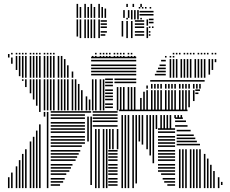

<svg xmlns="http://www.w3.org/2000/svg" viewBox="-20 -968 1186 988"><path d="M29 0H21V-56H29ZM45 0H37V-80H45ZM69 0H61V-112H69ZM85 0H77V-144H85ZM101 0H93V-176H101ZM117 0H109V-200H117ZM141 0H133V-240H141ZM157 0H149V-264H157ZM173 0H165V-296H173ZM189 0H181V-328H189ZM189 -392H181V-432H189ZM213 -368H205V-392H213ZM229 0H221V-392H229ZM289 -12H241V-20H289ZM305 -28H241V-36H305ZM313 -44H241V-52H313ZM321 -68H241V-76H321ZM337 -84H241V-92H337ZM345 -100H241V-108H345ZM353 -116H241V-124H353ZM369 -140H241V-148H369ZM377 -156H241V-164H377ZM385 -172H241V-180H385ZM393 -188H241V-196H393ZM401 -212H241V-220H401ZM417 -228H241V-236H417ZM417 -244H241V-252H417ZM417 -260H241V-268H417ZM417 -284H241V-292H417ZM417 -300H241V-308H417ZM417 -316H241V-324H417ZM417 -332H241V-340H417ZM417 -356H241V-364H417ZM417 -372H241V-380H417ZM417 -388H241V-396H417ZM437 -240H429V-368H437ZM453 -16H445V-368H453ZM449 -388H417V-396H449ZM477 0H469V-200H477ZM493 0H485V-200H493ZM517 0H509V-200H517ZM533 0H525V-200H533ZM585 -12H537V-20H585ZM585 -28H537V-36H585ZM585 -44H537V-52H585ZM585 -68H537V-76H585ZM585 -84H537V-92H585ZM585 -100H537V-108H585ZM585 -116H537V-124H585ZM585 -140H537V-148H585ZM585 -156H537V-164H585ZM585 -172H537V-180H585ZM585 -188H537V-196H585ZM477 -200H469V-304H477ZM493 -200H485V-304H493ZM517 -200H509V-304H517ZM533 -200H525V-304H533ZM549 -200H541V-304H549ZM565 -200H557V-304H565ZM589 -200H581V-304H589ZM585 -316H457V-324H585ZM585 -340H457V-348H585ZM585 -356H457V-364H585ZM585 -372H457V-380H585ZM585 -388H457V-396H585ZM613 0H605V-304H613ZM629 0H621V-304H629ZM645 0H637V-304H645ZM669 0H661V-304H669ZM685 -24H677V-304H685ZM701 -240H693V-304H701ZM717 -224H709V-304H717ZM741 -200H733V-304H741ZM757 -168H749V-304H757ZM773 -128H765V-304H773ZM881 -12H841V-20H881ZM881 -28H825V-36H881ZM881 -44H817V-52H881ZM881 -68H809V-76H881ZM881 -84H793V-92H881ZM881 -100H793V-108H881ZM881 -116H793V-124H881ZM881 -140H793V-148H881ZM881 -156H793V-164H881ZM881 -172H793V-180H881ZM881 -188H793V-196H881ZM881 -212H793V-220H881ZM881 -228H793V-236H881ZM881 -244H793V-252H881ZM881 -260H793V-268H881ZM881 -284H793V-292H881ZM881 -300H793V-308H881ZM909 0H901V-200H909ZM925 0H917V-200H925ZM941 0H933V-200H941ZM965 0H957V-200H965ZM981 0H973V-200H981ZM997 0H989V-200H997ZM1013 0H1005V-200H1013ZM1037 0H1029V-176H1037ZM1053 0H1045V-152H1053ZM1069 0H1061V-120H1069ZM1085 0H1077V-88H1085ZM1109 0H1101V-56H1109ZM1125 -16H1117V-32H1125ZM1009 -220H889V-228H1009ZM993 -236H889V-244H993ZM985 -252H889V-260H985ZM977 -268H889V-276H977ZM961 -292H889V-300H961ZM613 -304H605V-360H613ZM629 -304H621V-360H629ZM645 -304H637V-360H645ZM669 -304H661V-360H669ZM685 -304H677V-360H685ZM701 -304H693V-360H701ZM717 -304H709V-360H717ZM741 -304H733V-360H741ZM757 -304H749V-360H757ZM773 -304H765V-360H773ZM789 -304H781V-360H789ZM813 -304H805V-360H813ZM829 -304H821V-360H829ZM845 -304H837V-360H845ZM861 -304H853V-360H861ZM945 -316H881V-324H945ZM937 -340H881V-348H937ZM921 -356H881V-364H921ZM613 -360H605V-376H613ZM629 -360H621V-376H629ZM645 -360H637V-376H645ZM669 -360H661V-376H669ZM685 -360H677V-376H685ZM701 -360H693V-376H701ZM717 -360H709V-376H717ZM741 -360H733V-376H741ZM757 -360H749V-376H757ZM773 -360H765V-376H773ZM789 -360H781V-376H789ZM813 -360H805V-376H813ZM829 -360H821V-376H829ZM845 -360H837V-376H845ZM861 -360H853V-376H861ZM885 -360H877V-376H885ZM901 -360H893V-376H901ZM917 -360H909V-376H917ZM945 -396H593V-404H945ZM101 -552H93V-560H101ZM117 -520H109V-560H117ZM141 -488H133V-560H141ZM157 -456H149V-560H157ZM173 -424H165V-560H173ZM189 -400H181V-560H189ZM213 -400H205V-560H213ZM229 -400H221V-560H229ZM245 -400H237V-560H245ZM261 -400H253V-560H261ZM285 -400H277V-560H285ZM301 -400H293V-560H301ZM317 -400H309V-560H317ZM333 -400H325V-560H333ZM357 -400H349V-560H357ZM373 -400H365V-560H373ZM389 -400H381V-536H389ZM405 -400H397V-504H405ZM429 -400H421V-472H429ZM445 -400H437V-456H445ZM461 -400H453V-560H461ZM477 -400H469V-560H477ZM501 -400H493V-560H501ZM517 -400H509V-560H517ZM561 -412H521V-420H561ZM561 -428H521V-436H561ZM561 -452H521V-460H561ZM561 -468H521V-476H561ZM561 -484H521V-492H561ZM561 -500H521V-508H561ZM561 -524H521V-532H561ZM561 -540H521V-548H561ZM561 -556H521V-564H561ZM589 -400H581V-520H589ZM605 -400H597V-520H605ZM621 -400H613V-520H621ZM645 -400H637V-520H645ZM661 -400H653V-520H661ZM677 -400H669V-520H677ZM681 -540H569V-548H681ZM681 -556H569V-564H681ZM709 -400H701V-464H709ZM725 -400H717V-496H725ZM741 -400H733V-504H741ZM765 -400H757V-504H765ZM781 -400H773V-504H781ZM797 -400H789V-504H797ZM813 -400H805V-504H813ZM837 -400H829V-504H837ZM853 -400H845V-504H853ZM869 -400H861V-504H869ZM885 -400H877V-504H885ZM909 -400H901V-504H909ZM925 -400H917V-504H925ZM941 -400H933V-504H941ZM957 -416H949V-504H957ZM981 -448H973V-504H981ZM1001 -484H985V-492H1001ZM1009 -500H985V-508H1009ZM741 -512H733V-528H741ZM765 -512H757V-536H765ZM781 -512H773V-536H781ZM797 -512H789V-536H797ZM813 -512H805V-536H813ZM837 -512H829V-536H837ZM853 -512H845V-536H853ZM869 -512H861V-536H869ZM885 -512H877V-536H885ZM909 -512H901V-536H909ZM925 -512H917V-536H925ZM941 -512H933V-536H941ZM957 -512H949V-536H957ZM981 -512H973V-536H981ZM997 -512H989V-536H997ZM1013 -512H1005V-536H1013ZM1033 -548H753V-556H1033ZM45 -640H37V-672H45ZM69 -608H61V-672H69ZM85 -576H77V-672H85ZM101 -568H93V-672H101ZM117 -568H109V-672H117ZM141 -568H133V-672H141ZM157 -568H149V-672H157ZM173 -568H165V-672H173ZM189 -568H181V-672H189ZM213 -568H205V-672H213ZM229 -568H221V-672H229ZM245 -568H237V-672H245ZM261 -568H253V-672H261ZM285 -568H277V-672H285ZM301 -568H293V-672H301ZM317 -568H309V-664H317ZM333 -568H325V-632H333ZM357 -568H349V-600H357ZM681 -580H449V-588H681ZM833 -580H777V-588H833ZM681 -596H449V-604H681ZM833 -596H785V-604H833ZM681 -612H449V-620H681ZM833 -612H793V-620H833ZM681 -628H449V-636H681ZM833 -628H801V-636H833ZM681 -652H449V-660H681ZM833 -652H809V-660H833ZM681 -668H449V-676H681ZM861 -568H853V-664H861ZM877 -568H869V-664H877ZM893 -568H885V-664H893ZM917 -568H909V-664H917ZM933 -568H925V-664H933ZM949 -568H941V-664H949ZM965 -568H957V-664H965ZM989 -568H981V-664H989ZM1005 -568H997V-664H1005ZM1021 -568H1013V-664H1021ZM1037 -568H1029V-664H1037ZM1061 -584H1053V-664H1061ZM1077 -608H1069V-664H1077ZM1093 -648H1085V-664H1093ZM29 -672H21V-690H29ZM69 -672H61V-680H69ZM85 -672H77V-680H85ZM101 -672H93V-680H101ZM117 -672H109V-680H117ZM141 -672H133V-680H141ZM157 -672H149V-680H157ZM173 -672H165V-680H173ZM189 -672H181V-680H189ZM213 -672H205V-680H213ZM229 -672H221V-680H229ZM245 -672H237V-680H245ZM261 -672H253V-680H261ZM285 -672H277V-680H285ZM301 -672H293V-680H301ZM461 -672H453V-680H461ZM477 -672H469V-680H477ZM501 -672H493V-680H501ZM517 -672H509V-680H517ZM533 -672H525V-680H533ZM549 -672H541V-680H549ZM573 -672H565V-680H573ZM589 -672H581V-680H589ZM605 -672H597V-680H605ZM621 -672H613V-680H621ZM645 -672H637V-680H645ZM661 -672H653V-680H661ZM677 -672H669V-680H677ZM837 -672H829V-680H837ZM861 -672H853V-680H861ZM877 -672H869V-680H877ZM45 -688H37V-696H45ZM69 -688H61V-696H69ZM85 -688H77V-696H85ZM101 -688H93V-696H101ZM117 -688H109V-696H117ZM141 -688H133V-696H141ZM157 -688H149V-696H157ZM173 -688H165V-696H173ZM189 -688H181V-696H189ZM213 -688H205V-696H213ZM229 -688H221V-696H229ZM245 -688H237V-696H245ZM261 -688H253V-696H261ZM477 -688H469V-696H477ZM501 -688H493V-696H501ZM517 -688H509V-696H517ZM533 -688H525V-696H533ZM549 -688H541V-696H549ZM573 -688H565V-696H573ZM589 -688H581V-696H589ZM605 -688H597V-696H605ZM621 -688H613V-696H621ZM645 -688H637V-696H645ZM661 -688H653V-696H661ZM877 -688H869V-696H877ZM893 -688H885V-696H893ZM909 -688H901V-696H909ZM933 -688H925V-696H933ZM949 -688H941V-696H949ZM965 -688H957V-696H965ZM981 -688H973V-696H981ZM1005 -688H997V-696H1005ZM1021 -688H1013V-696H1021ZM1037 -688H1029V-696H1037ZM1053 -688H1045V-696H1053ZM1077 -688H1069V-696H1077ZM1093 -688H1085V-696H1093ZM382 -780H374V-868H382ZM398 -772H390V-868H398ZM422 -772H414V-868H422ZM438 -772H430V-868H438ZM454 -772H446V-868H454ZM470 -772H462V-868H470ZM494 -772H486V-868H494ZM522 -784H498V-792H522ZM530 -800H498V-808H530ZM530 -824H498V-832H530ZM530 -840H498V-848H530ZM530 -856H498V-864H530ZM614 -780H606V-860H614ZM638 -772H630V-860H638ZM662 -772H654V-860H662ZM722 -784H674V-792H722ZM722 -800H674V-808H722ZM722 -824H674V-832H722ZM722 -840H674V-848H722ZM722 -856H674V-864H722ZM638 -868H630V-876H638ZM662 -868H654V-876H662ZM678 -868H670V-876H678ZM694 -868H686V-876H694ZM710 -868H702V-876H710ZM742 -772H734V-828H742ZM754 -784H746V-792H754ZM754 -800H746V-808H754ZM754 -824H746V-832H754ZM770 -824H762V-832H770ZM742 -836H734V-868H742ZM770 -848H746V-856H770ZM770 -864H746V-872H770ZM382 -876H374V-924H382ZM398 -876H390V-924H398ZM422 -876H414V-924H422ZM438 -876H430V-924H438ZM454 -876H446V-924H454ZM470 -876H462V-924H470ZM494 -876H486V-924H494ZM510 -876H502V-924H510ZM526 -876H518V-924H526ZM622 -876H614V-916H622ZM646 -876H638V-916H646ZM662 -876H654V-916H662ZM678 -876H670V-916H678ZM694 -876H686V-916H694ZM770 -888H698V-896H770ZM770 -904H698V-912H770ZM382 -924H374V-932H382ZM398 -924H390V-932H398ZM422 -924H414V-932H422ZM438 -924H430V-932H438ZM454 -924H446V-932H454ZM470 -924H462V-932H470ZM494 -924H486V-932H494ZM510 -924H502V-932H510ZM702 -924H694V-932H702ZM718 -924H710V-932H718ZM734 -924H726V-932H734ZM758 -924H750V-932H758ZM382 -932H374V-948H382ZM422 -932H414V-948H422ZM454 -932H446V-948H454ZM494 -932H486V-948H494ZM638 -932H630V-948H638ZM670 -932H662V-948H670ZM710 -932H702V-948H710Z"/></svg>

Font: Rubik Lines
Style: Regular
Weight: 400
Designer: Hubert and Fischer, NaN
Foundry: Hubert and Fischer, NaN
Version: Version 2.201